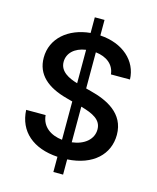

<svg xmlns="http://www.w3.org/2000/svg" viewBox="-134 -922 915 1118"><g transform="rotate(15 323.5 -363.5)"><path d="M296.4 102.5H355V10.7C509.3 1.5 597.7 -84.5 597.7 -202.1C597.7 -332 484.4 -383.8 386.2 -408.7L355 -417V-634.8C421.4 -627.4 467.3 -591.3 473.1 -533.2H587.9C584.5 -644.5 492.7 -727.5 355 -736.3V-830.1H296.4V-735.8C165 -723.6 69.8 -643.1 69.8 -526.4C69.8 -425.3 140.6 -364.3 260.7 -332.5L296.4 -322.8V-91.8C227.1 -99.6 172.9 -136.7 167 -206.1H49.8C55.7 -77.6 147.9 1.5 296.4 10.7ZM188 -532.7C188 -585 228.5 -624.5 296.4 -634.3V-432.6C244.1 -447.8 188 -474.6 188 -532.7ZM355 -92.3V-307.1C428.2 -286.6 480.5 -261.7 480.5 -203.1C480.5 -143.6 429.7 -101.1 355 -92.3Z"/></g></svg>

Font: Raveo Medium
Style: Regular
Weight: 500
Designer: Jakub Foglar, Rasmus Andersson (Inter)
Foundry: Jakubfoglar.com
Version: Version 1.100;Glyphs 3.2.3 (3260)